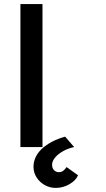

<svg xmlns="http://www.w3.org/2000/svg" viewBox="-20 -720 518 940"><path d="M80 0V-700H188V0ZM144 97Q144 72 154.5 49.5Q165 27 185.5 8Q206 -11 234.5 -26Q263 -41 299 -51L343 0Q314 6 289 20Q264 34 249.5 51.5Q235 69 235 87Q235 103 244.5 113Q254 123 269 123Q280 123 289 116.5Q298 110 306 98L362 138Q352 163 320.5 181.5Q289 200 253 200Q224 200 199 186Q174 172 159 148.5Q144 125 144 97Z"/></svg>

Font: Mach
Style: Regular
Weight: 400
Version: Version 1.002